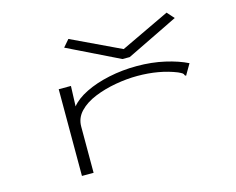

<svg xmlns="http://www.w3.org/2000/svg" viewBox="-96 -828 1193 971"><g transform="rotate(-15 500.0 -342.5)"><path d="M220 -453H284L280 -347Q307 -381 360.5 -407.5Q414 -434 484.5 -449Q555 -464 631 -464Q709 -464 777 -448.5Q845 -433 893 -409L865 -361L860 -352L854 -356Q852 -364 846 -368Q840 -372 825 -379Q735 -415 621 -415Q566 -415 506.5 -404.5Q447 -394 395.5 -373Q344 -352 312.5 -319Q281 -286 281 -241V1H220ZM333 -686 590 -564 847 -686 880 -649 609 -517H571L301 -649Z"/></g></svg>

Font: Inconsolata UltraExpanded Light
Style: Regular
Weight: 300
Width: 9
Monospace: yes
Designer: Raph Levien, Cyreal, Brenton Simpson
Foundry: Raph Levien, Cyreal, Google
Version: Version 3.001; ttfautohint (v1.8.2.53-6de2)